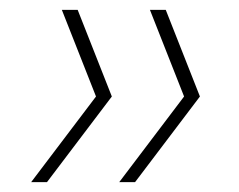

<svg xmlns="http://www.w3.org/2000/svg" viewBox="-20 -481 482 388"><path d="M221 -113 352 -286 283 -461H315L384 -286L253 -113ZM43 -113 174 -286 105 -461H137L206 -286L75 -113Z"/></svg>

Font: Gantari Thin
Style: Italic
Weight: 100
Italic angle: -10°
Designer: Anugrah Pasau
Foundry: Lafontype
Version: Version 1.000; ttfautohint (v1.8.4.7-5d5b)